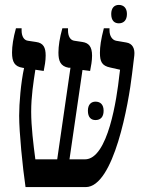

<svg xmlns="http://www.w3.org/2000/svg" viewBox="-20 -762 597 782"><path d="M464 -667C483 -667 497 -679 497 -705C497 -730 483 -742 464 -742C446 -742 433 -730 433 -705C433 -678 446 -667 464 -667ZM84 0H329C444 0 504 -341 518 -462L527 -536C530 -564 520 -585 494 -589L453 -596C437 -599 426 -616 426 -638V-647H403C391 -601 387 -572 387 -547C387 -511 395 -494 429 -487L469 -478L466 -455C456 -362 420 -113 326 -113H263L316 -477L347 -473C351 -493 355 -515 355 -535C355 -573 341 -587 316 -591L283 -596C266 -598 257 -615 257 -638V-647H234C223 -608 218 -574 218 -548C218 -514 226 -492 260 -486H267L213 -113H124C116 -173 107 -247 107 -307C107 -369 116 -426 124 -478L158 -473C162 -493 166 -514 166 -536C166 -568 157 -587 127 -591L94 -596C77 -598 68 -615 68 -638V-647H45C34 -608 29 -574 29 -548C29 -509 40 -491 72 -486L78 -485C65 -426 58 -341 58 -291C58 -222 72 -82 84 0ZM338 -311C338 -284 351 -273 369 -273C389 -273 402 -285 402 -311C402 -336 389 -348 369 -348C351 -348 338 -336 338 -311Z"/></svg>

Font: Noto Serif Hebrew ExtraCondensed SemiBold
Style: Regular
Weight: 600
Width: 2
Designer: Monotype Design Team
Foundry: Monotype Imaging Inc.
Version: Version 2.004